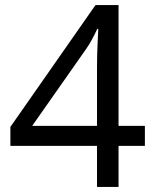

<svg xmlns="http://www.w3.org/2000/svg" viewBox="-20 -738 612 758"><path d="M552 -162V-241H448V-718H357L21 -237V-162H363V0H448V-162ZM363 -466V-241H107L321 -546C335 -566 353 -599 364 -624H368C366 -580 363 -535 363 -466Z"/></svg>

Font: Noto Sans Sunuwar
Style: Regular
Weight: 400
Designer: Anshuman Pandey
Foundry: Jamra Patel LLC
Version: Version 1.000